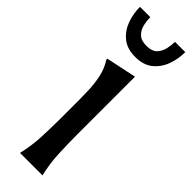

<svg xmlns="http://www.w3.org/2000/svg" viewBox="-264 -783 791 791"><g transform="rotate(45 132.0 -387.5)"><path d="M94 -222V-330Q94 -384 90 -418.5Q86 -453 78 -477Q70 -501 56 -523V-529L189 -557V-222Q189 -166 191.5 -110Q194 -54 207 0H76Q89 -54 91.5 -110Q94 -166 94 -222ZM132 -615Q84 -615 55 -639Q26 -663 13 -699.5Q0 -736 0 -775H60Q60 -755 65 -733Q70 -711 85.5 -695.5Q101 -680 132 -680Q164 -680 179 -695.5Q194 -711 199 -733Q204 -755 204 -775H264Q264 -736 251 -699.5Q238 -663 209 -639Q180 -615 132 -615Z"/></g></svg>

Font: Faculty Glyphic
Style: Regular
Weight: 400
Designer: Koto Studio, Dylan Young
Foundry: Koto Studio
Version: Version 1.004; ttfautohint (v1.8.4.7-5d5b)